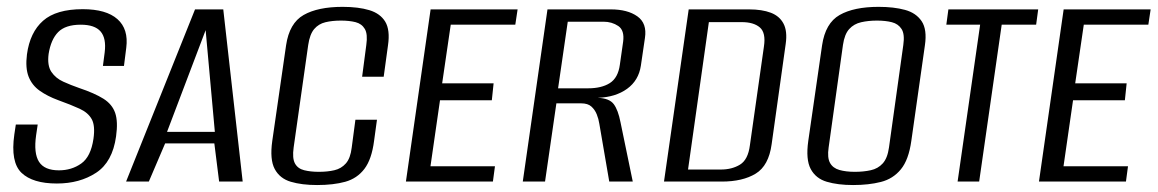

<svg xmlns="http://www.w3.org/2000/svg" viewBox="-20 -522 3328 552"><path d="M143.5 5.6Q74 5.6 41.9 -25.1Q9.8 -55.8 21.2 -135.5L25.5 -164H88.4L83.8 -133Q76.5 -81.5 92.1 -56.9Q107.7 -32.3 149.4 -32.3Q186 -32.3 213.6 -51.9Q241.2 -71.5 248.7 -123Q254.1 -160.7 243.7 -179.4Q233.3 -198.2 208.9 -209.4Q184.6 -220.6 146.9 -234.2Q116.7 -245.3 94.5 -260.9Q72.2 -276.5 62.3 -301.5Q52.5 -326.5 57.5 -365.7Q66.1 -429.1 103.8 -462.3Q141.5 -495.6 218 -495.6Q285.4 -495.6 317.6 -467Q349.9 -438.4 343 -384.7L336.4 -332.5H275.9L281 -371.6Q286 -412 269.2 -431.5Q252.4 -451 212.2 -451Q168.1 -451 147.2 -429.7Q126.4 -408.5 119.8 -367.1Q115.4 -333.8 127.7 -315.4Q140.1 -297 162.1 -287.1Q184 -277.2 207.3 -269.1Q252 -254.1 277.3 -238.2Q302.5 -222.3 311.1 -197.4Q319.7 -172.5 313.7 -129.9Q303.5 -56.2 256.3 -25.3Q209.2 5.6 143.5 5.6Z M342.5 0 540.7 -495H621.9L677.7 0H610L596.2 -109.8H454.8L407.9 0ZM460.2 -142.8H597.7L571.2 -435.3Z M891.7 10Q847.7 10 816.1 0.6Q784.5 -8.7 769.8 -36.1Q755.2 -63.4 762.8 -117L802.5 -391.8Q811.9 -455.5 852.9 -478.9Q894 -502.3 965.1 -502.3Q1010.5 -502.3 1041.8 -492.8Q1073.2 -483.3 1087.6 -459.6Q1101.9 -435.8 1095.5 -391.8L1083.1 -301.3H1021.1L1033.1 -392.7Q1037.6 -423.8 1028.9 -438.7Q1020.1 -453.7 1002.2 -458.3Q984.2 -462.8 960.3 -462.8Q935.3 -462.8 915.7 -458.1Q896 -453.4 883.3 -438.5Q870.6 -423.5 866.1 -392.7L824.2 -97.8Q819.9 -67.1 828 -52.1Q836.2 -37.1 854.5 -32.6Q872.8 -28 896.7 -28Q921.7 -28 941.3 -32.6Q961 -37.1 974.3 -52.1Q987.6 -67.1 991.2 -97.8L1001.8 -177.8H1063.8L1055.5 -117.3Q1048.7 -64.1 1027.7 -36.5Q1006.7 -8.9 972.6 0.6Q938.6 10 891.7 10Z M1147 0 1218 -495H1468.1L1461.5 -451.1H1275.9L1251.2 -282.4H1399.1L1394 -233.7H1245L1217.6 -44H1403L1397.1 0Z M1483 0 1554 -495H1736.3Q1784.2 -495 1812.4 -475Q1840.7 -455 1834.2 -412.8L1822.5 -333.2Q1816.1 -290.6 1782.8 -266.6Q1749.6 -242.6 1698.7 -240.8L1699.4 -240.7Q1732 -239.4 1744.6 -222.5Q1757.1 -205.7 1764 -170.3L1799.2 0H1731.6L1703.1 -166Q1701 -180 1695.7 -193.2Q1690.4 -206.5 1680.2 -215.7Q1670.1 -224.9 1650.7 -224.9H1579.6L1547 0ZM1584.5 -268.1H1670.7Q1709.5 -268.1 1733.2 -283.1Q1757 -298.2 1762.1 -336L1771.5 -401.9Q1775.9 -434.8 1757.6 -447.2Q1739.2 -459.6 1715.1 -459.6H1612.3Z M1889 0 1960 -495H2133.6Q2170.9 -495 2196.1 -485.4Q2221.2 -475.8 2232.6 -454.1Q2244.1 -432.4 2238.9 -395.8L2198.5 -107.6Q2190.1 -45.6 2152.6 -22.8Q2115.2 0 2055.3 0ZM1958.1 -34.6H2052.5Q2084.5 -34.6 2107.5 -48.7Q2130.6 -62.8 2135.9 -104L2176.3 -388.3Q2182.3 -427.8 2164.6 -443.1Q2146.8 -458.4 2112.5 -458.4H2018Z M2432.7 10Q2388.7 10 2357.1 0.6Q2325.5 -8.7 2310.8 -36.1Q2296.2 -63.4 2303.8 -117L2343.5 -391.8Q2352.9 -455.5 2393.9 -478.9Q2435 -502.3 2506.1 -502.3Q2549.9 -502.3 2581.8 -493.6Q2613.6 -485 2629.7 -461.1Q2645.8 -437.1 2639.1 -391.8L2600.1 -117.3Q2592.5 -62.4 2569.9 -35.1Q2547.4 -7.7 2512.5 1.1Q2477.6 10 2432.7 10ZM2437.7 -28Q2462.7 -28 2483.4 -32.6Q2504.2 -37.1 2517.8 -52.1Q2531.5 -67.1 2535.8 -97.8L2577 -392.7Q2581.5 -423.8 2572 -438.6Q2562.5 -453.4 2544.2 -458.1Q2525.9 -462.8 2501.3 -462.8Q2476.6 -462.8 2455.9 -458.1Q2435.1 -453.4 2421.6 -438.6Q2408 -423.8 2403.5 -392.7L2362.3 -97.8Q2358 -68.5 2366.4 -53.5Q2374.7 -38.6 2393.4 -33.3Q2412.1 -28 2437.7 -28Z M2733.1 0 2797.9 -451.1H2700.7L2706.6 -495H2964.8L2958.9 -451.1H2859.9L2795.1 0Z M2967 0 3038 -495H3288.1L3281.5 -451.1H3095.9L3071.2 -282.4H3219.1L3214 -233.7H3065L3037.6 -44H3223L3217.1 0Z"/></svg>

Font: Alumni Sans SC Thin
Style: Italic
Weight: 100
Italic angle: -8°
Designer: Robert E. Leuschke
Foundry: Robert E. Leuschke
Version: Version 1.016